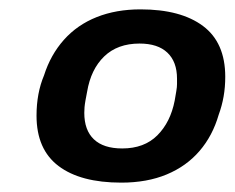

<svg xmlns="http://www.w3.org/2000/svg" viewBox="-20 -719 501 410"><path d="M239 -329Q152 -329 105 -364.5Q58 -400 58 -472Q58 -496 62 -517.5Q66 -539 74 -558Q88 -602 116.5 -634Q145 -666 186.5 -682.5Q228 -699 280 -699Q366 -699 413.5 -663.5Q461 -628 461 -555Q461 -533 457.5 -513Q454 -493 447 -474Q434 -429 406 -396.5Q378 -364 336 -346.5Q294 -329 239 -329ZM241 -402Q288 -402 316 -430Q344 -458 353 -504Q355 -516 356.5 -524.5Q358 -533 358 -539.5Q358 -546 358 -551Q358 -587 337.5 -606.5Q317 -626 278 -626Q231 -626 202.5 -598.5Q174 -571 166 -523Q164 -513 162.5 -504.5Q161 -496 160.5 -490Q160 -484 160 -478Q160 -441 180.5 -421.5Q201 -402 241 -402Z"/></svg>

Font: Archivo SemiExpanded
Style: Bold Italic
Weight: 700
Width: 6
Italic angle: -10°
Designer: Hector Gatti
Foundry: Omnibus-Type
Version: Version 2.001